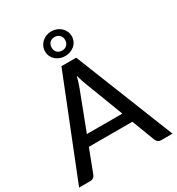

<svg xmlns="http://www.w3.org/2000/svg" viewBox="-217 -1075 1115 1210"><g transform="rotate(-30 341.0 -470.0)"><path d="M470 -267.5 363.5 -546Q352 -574.5 340.5 -618Q335 -596.5 329.2 -578Q323.5 -559.5 318 -545L212 -267.5ZM680.5 0H598.5Q584.5 0 575.5 -7Q566.5 -14 562.5 -25L499 -191.5H182.5L119 -25Q115.5 -15.5 106 -7.8Q96.5 0 83 0H1L287 -718H394.5ZM244 -849.5Q244 -869.5 251.8 -886.2Q259.5 -903 272.8 -915Q286 -927 303.5 -933.8Q321 -940.5 340 -940.5Q360 -940.5 377.8 -933.8Q395.5 -927 409 -915Q422.5 -903 430.2 -886.2Q438 -869.5 438 -849.5Q438 -830 430.2 -813.5Q422.5 -797 409 -785.5Q395.5 -774 377.8 -767.5Q360 -761 340 -761Q321 -761 303.5 -767.5Q286 -774 272.8 -785.5Q259.5 -797 251.8 -813.5Q244 -830 244 -849.5ZM292 -849.5Q292 -828.5 305 -814.8Q318 -801 341.5 -801Q363 -801 376.5 -814.8Q390 -828.5 390 -849.5Q390 -872 376.5 -885.5Q363 -899 341.5 -899Q318 -899 305 -885.5Q292 -872 292 -849.5Z"/></g></svg>

Font: LatoLatin Medium
Style: Regular
Weight: 500
Designer: Lukasz Dziedzic with Adam Twardoch and Botio Nikoltchev
Foundry: tyPoland Lukasz Dziedzic
Version: Version 2.015; 2015-08-06; http://www.latofonts.com/